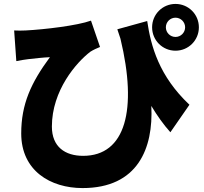

<svg xmlns="http://www.w3.org/2000/svg" viewBox="-20 -870 1040 977"><path d="M824 -731C824 -758 846 -780 873 -780C900 -780 922 -758 922 -731C922 -704 900 -682 873 -682C846 -682 824 -704 824 -731ZM754 -731C754 -665 807 -612 873 -612C939 -612 992 -665 992 -731C992 -797 939 -850 873 -850C807 -850 754 -797 754 -731ZM52 -715 63 -559C87 -564 102 -566 124 -569C150 -572 203 -578 234 -579C138 -449 88 -340 88 -191C88 -1 237 87 400 87C681 87 761 -115 750 -331C780 -281 812 -236 847 -197L944 -337C789 -483 748 -635 729 -763L577 -721L593 -673C680 -312 619 -77 403 -77C311 -77 244 -123 244 -226C244 -410 369 -553 440 -607C456 -617 474 -625 489 -631L443 -765C374 -740 208 -720 110 -715C91 -714 71 -714 52 -715Z"/></svg>

Font: Noto Sans CJK TC Black
Style: Regular
Weight: 900
Designer: Ryoko NISHIZUKA 西塚涼子 (kana, bopomofo & ideographs); Paul D. Hunt (Latin, Greek & Cyrillic); Sandoll Communications 산돌커뮤니
Foundry: Adobe
Version: Version 2.004;hotconv 1.0.118;makeotfexe 2.5.65603